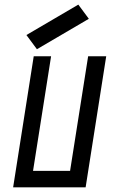

<svg xmlns="http://www.w3.org/2000/svg" viewBox="-20 -800 510 820"><path d="M433.6 -559.6 345.7 0H36.1L124 -559.6H198.2L121.1 -70.3H279.3L356.4 -559.6ZM314.5 -780.3 92.8 -650.4 137.7 -589.8 359.4 -719.7Z"/></svg>

Font: Geo
Style: Oblique
Weight: 500
Italic angle: -11°
Version: Version 001.2